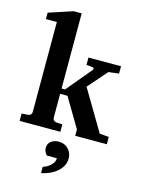

<svg xmlns="http://www.w3.org/2000/svg" viewBox="-146 -824 884 1185"><g transform="rotate(15 296.0 -231.5)"><path d="M583 0H380.9V-41L271 -226.1H224.1V-73.2Q224.1 -64 230.2 -57.4Q236.3 -50.8 246.1 -49.8L286.1 -46.9V0H25.9V-46.9L67.9 -49.8Q77.1 -50.8 83.5 -57.4Q89.8 -64 89.8 -73.2V-648.9H20V-689.9L172.9 -740.2H224.1V-259.8H246.1L379.9 -419.9Q384.8 -425.3 382.6 -430.9Q380.4 -436.5 373 -437L335 -440.9V-487.8H543V-440.9L477.1 -433.1L370.1 -311L523.9 -51.8L583 -46.9ZM378.4 146Q378.4 179.7 358.9 206.5Q339.4 233.4 307.4 251.5Q275.4 269.5 236.8 276.9V236.8Q265.6 228.5 286.6 207.8Q307.6 187 307.6 163.1H244.6Q224.6 144.5 224.6 119.1Q224.6 89.8 245.6 75.4Q266.6 61 292.5 61Q331.1 61 354.7 85.9Q378.4 110.8 378.4 146Z"/></g></svg>

Font: Charis
Style: Bold
Weight: 700
Designer: Walt Agee, Miriam Martin, Annie Olsen, Victor Gaultney, Lorna Priest, Alan Ward, Bob Hallissy, Martin Hosken, Sharon Cor
Foundry: SIL Global
Version: Version 7.000